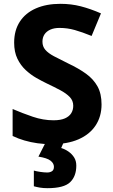

<svg xmlns="http://www.w3.org/2000/svg" viewBox="-20 -744 591 1004"><path d="M511 -198Q511 -135 480 -88Q449 -41 390.5 -15.5Q332 10 248 10Q211 10 175.5 5Q140 0 107.5 -9.5Q75 -19 46 -33V-174Q97 -152 151.5 -133.5Q206 -115 260 -115Q297 -115 319.5 -125Q342 -135 352.5 -152Q363 -169 363 -191Q363 -218 344.5 -237Q326 -256 295 -272.5Q264 -289 224 -308Q199 -320 170 -336.5Q141 -353 114.5 -377.5Q88 -402 71 -437Q54 -472 54 -521Q54 -585 83.5 -630.5Q113 -676 167.5 -700Q222 -724 296 -724Q352 -724 402.5 -711Q453 -698 508 -674L459 -556Q410 -576 371 -587Q332 -598 291 -598Q263 -598 243 -589Q223 -580 212.5 -564Q202 -548 202 -526Q202 -501 217 -483.5Q232 -466 262 -450Q292 -434 337 -412Q392 -386 430.5 -358Q469 -330 490 -292Q511 -254 511 -198ZM379 122Q379 178 346.5 209Q314 240 228 240Q206 240 188.5 237Q171 234 157 230V148Q171 152 191.5 155Q212 158 227 158Q241 158 251.5 151.5Q262 145 262 128Q262 110 244 96Q226 82 181 75L219 0H313L300 30Q320 36 338 48.5Q356 61 367.5 79Q379 97 379 122Z"/></svg>

Font: Noto Sans Thai
Style: Bold
Weight: 700
Designer: Monotype Design Team
Foundry: Monotype Imaging Inc.
Version: Version 2.001